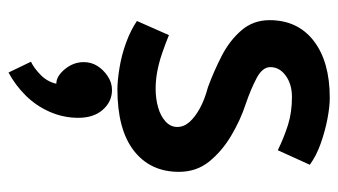

<svg xmlns="http://www.w3.org/2000/svg" viewBox="-196 -342 813 462"><g transform="rotate(90 211.0 -111.5)"><path d="M31 -34Q53 -19 83 -8Q113 3 144 8Q175 13 195 13Q292 13 343 -26.5Q394 -66 394 -135Q394 -177 369.5 -207.5Q345 -238 307.5 -260.5Q270 -283 230 -296Q195 -308 168.5 -322Q142 -336 142 -355Q142 -377 162.5 -392Q183 -407 214 -407Q251 -407 281 -397.5Q311 -388 342 -373L377 -450Q355 -466 325 -476.5Q295 -487 266 -492.5Q237 -498 216 -498Q129 -498 79 -459.5Q29 -421 29 -353Q29 -314 53.5 -285.5Q78 -257 115 -238Q152 -219 190 -205Q220 -197 241 -185.5Q262 -174 274 -160.5Q286 -147 286 -131Q286 -115 273 -103Q260 -91 239 -85Q218 -79 194 -79Q173 -79 152 -83Q131 -87 109 -94.5Q87 -102 65 -111ZM197 26Q179 26 163.5 36.5Q148 47 139 61.5Q130 76 130 94Q130 119 147 139.5Q164 160 182 160Q177 182 160.5 198Q144 214 129 221L155 275Q185 259 210 234Q235 209 249.5 176Q264 143 264 107Q264 70 244.5 48Q225 26 197 26Z"/></g></svg>

Font: Catamaran SemiBold
Style: Regular
Weight: 600
Designer: Pria Ravichandran
Version: Version 2.000